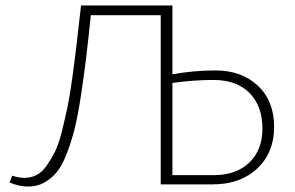

<svg xmlns="http://www.w3.org/2000/svg" viewBox="-20 -678 1083 706"><path d="M772 -419Q868 -419 928 -363Q988 -307 988 -211Q988 -117 926 -58.5Q864 0 761 0H571V-622H314Q304 -525 296 -459.5Q288 -394 277 -322.5Q266 -251 254.5 -205Q243 -159 226 -114.5Q209 -70 189 -45.5Q169 -21 142.5 -6.5Q116 8 84 8Q51 8 15 -7L25 -32Q49 -24 69 -24Q94 -24 114.5 -34.5Q135 -45 152 -69.5Q169 -94 182.5 -121Q196 -148 208 -196.5Q220 -245 228.5 -286Q237 -327 246.5 -396Q256 -465 262 -518.5Q268 -572 278 -658H614V-405Q695 -419 772 -419ZM766 -34Q849 -34 897 -80.5Q945 -127 945 -205Q945 -288 897.5 -336Q850 -384 765 -384Q693 -384 614 -373V-34Z"/></svg>

Font: EauTestText Light
Style: Regular
Weight: 300
Designer: Christian Thalmann (Catharsis Fonts)
Version: Version 0.001;PS 000.001;hotconv 1.0.88;makeotf.lib2.5.64775